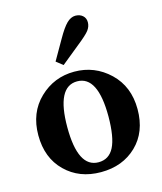

<svg xmlns="http://www.w3.org/2000/svg" viewBox="-116 -847 797 947"><g transform="rotate(-15 283.0 -374.0)"><path d="M460.9 -426.3Q536.1 -354.5 536.1 -238.8Q536.1 -122.6 464.8 -53.7Q393.6 15.1 282.7 15.1Q171.9 15.1 101.1 -54.7Q29.8 -124.5 29.8 -240.2Q29.8 -355.5 104 -426.8Q178.2 -498 281.7 -498Q385.3 -498 460.9 -426.3ZM283.2 -35.2Q336.9 -35.2 362.3 -85Q387.7 -134.8 388.2 -241.2Q388.2 -448.2 283.2 -448.2Q178.2 -448.2 178.2 -241.7Q178.2 -35.2 283.2 -35.2ZM357.9 -763.2Q380.9 -763.2 395.5 -750.5Q410.2 -737.8 410.2 -716.3Q410.2 -694.8 396 -675.8Q381.8 -657.2 335 -620.1L240.2 -543L206.1 -569.8L264.2 -670.9Q293 -721.7 314 -742.2Q335 -762.7 357.9 -763.2Z"/></g></svg>

Font: SourceSerifPro-Bold
Style: Bold
Weight: 700
Designer: Frank Grießhammer
Foundry: Adobe Systems Incorporated
Version: Version 1.014;PS Version 1.0;hotconv 1.0.73;makeotf.lib2.5.5